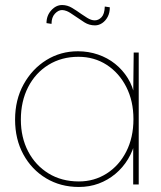

<svg xmlns="http://www.w3.org/2000/svg" viewBox="-20 -734 642 764"><path d="M40 -258Q40 -337 74 -398.5Q108 -460 164.5 -495Q221 -530 290 -530Q332 -530 370 -517Q408 -504 438 -480Q468 -456 488.5 -423Q509 -390 516 -350L510 -353L512 -525H532V0H510V-172L519 -175Q510 -135 489.5 -101Q469 -67 439 -42Q409 -17 372.5 -3.5Q336 10 294 10Q221 10 163.5 -24.5Q106 -59 73 -119.5Q40 -180 40 -258ZM511 -260Q511 -332 482.5 -388Q454 -444 404.5 -476Q355 -508 292 -508Q225 -508 173 -476Q121 -444 92 -387.5Q63 -331 63 -258Q63 -187 92 -131.5Q121 -76 173 -44Q225 -12 294 -12Q355 -12 404.5 -43.5Q454 -75 482.5 -131Q511 -187 511 -260ZM280 -669Q256 -686 245.5 -690Q235 -694 227 -694Q212 -694 198.5 -679.5Q185 -665 185 -639L165 -642Q165 -672 184 -693Q203 -714 227 -714Q248 -714 267 -702.5Q286 -691 304 -678Q311 -673 327 -663Q343 -653 357 -653Q372 -653 384 -665.5Q396 -678 397 -708L417 -705Q417 -683 408.5 -667Q400 -651 386.5 -642Q373 -633 358 -633Q335 -633 316 -645Q297 -657 280 -669Z"/></svg>

Font: Mach Thin
Style: Regular
Weight: 250
Version: Version 1.002